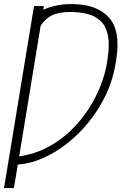

<svg xmlns="http://www.w3.org/2000/svg" viewBox="-70 -742 610 965"><path d="M150.6 -711.6 147.4 -692.8Q210.9 -721.6 288.4 -721.6Q415.5 -721.6 476.6 -655Q537.6 -588.4 514.2 -441.8L509.9 -416.2Q496.4 -337.4 461.8 -264.7Q427.2 -192.1 377.5 -130.3Q327.8 -68.5 268.3 -21.7Q208.8 25.2 145.1 53.1Q81.3 81 19.5 85.2L0 203.1H-49.7L100.9 -711.6ZM26.3 44Q104.8 32.3 169.4 -1.8Q234 -35.9 285 -85Q335.9 -134.2 373 -191.2Q410.2 -248.2 433.4 -306.5Q456.7 -364.7 465.9 -416.2L470.2 -443.2Q481.9 -517 472.3 -563.7Q462.7 -610.4 436.3 -636Q409.8 -661.6 370.2 -671.5Q330.6 -681.5 282.7 -681.8Q222.7 -681.5 188.4 -663.5Q154.1 -645.6 134.2 -611.9Z"/></svg>

Font: Inter UI Thin
Style: Italic
Weight: 100
Italic angle: -9.39999°
Designer: Rasmus Andersson
Foundry: rsms
Version: 3.2;8d6f07862